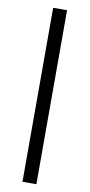

<svg xmlns="http://www.w3.org/2000/svg" viewBox="-97 -845 445 952"><g transform="rotate(10 125.0 -369.0)"><path d="M160 69V-807H90V69Z"/></g></svg>

Font: UoqMunThenKhung
Style: Regular
Weight: 400
Designer: Font-Kai, 金井和夫, 宇文滿月
Foundry: Kazuo Kanai, Moonlit Owen
Version: Version 1.197